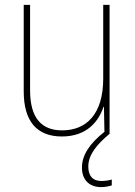

<svg xmlns="http://www.w3.org/2000/svg" viewBox="-20 -548 553 785"><path d="M341 133C341 83 379 40 427 0H428V-528H402V-227C402 -82 334 -15 234 -15C150 -15 103 -65 103 -179V-528H77V-174C77 -53 130 10 233 10C335 10 383 -51 403 -111H405L407 -9C346 39 315 87 315 137C315 190 348 217 393 217C411 217 428 213 437 210V186C428 189 411 192 395 192C359 192 341 171 341 133Z"/></svg>

Font: Noto Sans Gujarati SemiCondensed Thin
Style: Regular
Weight: 100
Width: 4
Designer: Jelle Bosma - Monotype Design Team, Universal Thirst
Foundry: Monotype Imaging Inc.
Version: Version 2.106